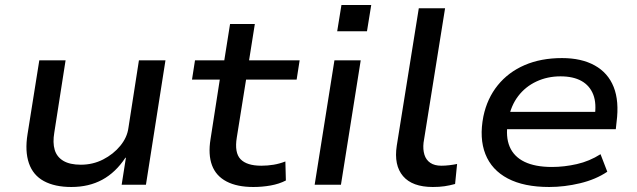

<svg xmlns="http://www.w3.org/2000/svg" viewBox="-20 -738 2546 767"><path d="M265 9Q199 9 155.5 -14.5Q112 -38 95.5 -86Q79 -134 90 -202L137 -497H242L197 -209Q190 -168 198.5 -139.5Q207 -111 233 -95.5Q259 -80 303 -80Q351 -80 392 -101Q433 -122 460.5 -155.5Q488 -189 493 -227L535 -497H641L563 0H466L483 -108H481Q442 -49 388.5 -20Q335 9 265 9Z M992 9Q927 9 885 -13Q843 -35 827 -77.5Q811 -120 821 -182L858 -420H747L759 -497H876L899 -642H998L975 -497H1177L1165 -420H963L926 -189Q916 -128 941 -102Q966 -76 1024 -76Q1049 -76 1073 -80Q1097 -84 1120 -93L1122 -17Q1095 -3 1061 3Q1027 9 992 9Z M1327 -613 1344 -718H1463L1446 -613ZM1237 0 1316 -497H1421L1342 0Z M1709 9Q1627 9 1590 -34.5Q1553 -78 1565 -156L1653 -705H1758L1672 -168Q1669 -141 1675.5 -120Q1682 -99 1699 -87.5Q1716 -76 1743 -76Q1758 -76 1775 -78Q1792 -80 1806 -83L1798 -3Q1776 3 1755.5 6Q1735 9 1709 9Z M2174 9Q2073 9 2008.5 -25Q1944 -59 1919 -122.5Q1894 -186 1911 -273Q1926 -345 1968.5 -397.5Q2011 -450 2076 -478Q2141 -506 2225 -506Q2303 -506 2356 -476.5Q2409 -447 2431.5 -390.5Q2454 -334 2443 -250L2440 -222H1983L1993 -291H2380L2355 -269Q2364 -324 2350 -360Q2336 -396 2303 -414.5Q2270 -433 2219 -433Q2167 -433 2123 -412.5Q2079 -392 2050 -354Q2021 -316 2011 -262L2009 -251Q1999 -192 2016 -152Q2033 -112 2075.5 -91.5Q2118 -71 2185 -71Q2234 -71 2284.5 -82.5Q2335 -94 2379 -122L2406 -52Q2360 -21 2297.5 -6Q2235 9 2174 9Z"/></svg>

Font: Nunito Sans 7pt SemiExpanded Medium
Style: Italic
Weight: 500
Width: 6
Italic angle: -9°
Designer: Vernon Adams
Foundry: Vernon Adams
Version: Version 3.101;gftools[0.9.27]